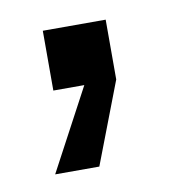

<svg xmlns="http://www.w3.org/2000/svg" viewBox="-41 -133 273 301"><g transform="rotate(-10 95.0 17.5)"><path d="M44.9 -95.2H145V0L95.2 129.9H24.9L94.2 0H44.9Z"/></g></svg>

Font: TASA Explorer
Style: Regular
Weight: 400
Designer: Weizhong Zhang
Foundry: Local Remote
Version: Version 1.000;Glyphs 3.1.2 (3151)